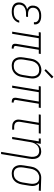

<svg xmlns="http://www.w3.org/2000/svg" viewBox="1254 -2058 1009 3558"><g transform="rotate(90 1759.0 -279.5)"><path d="M197 8Q173 8 149.5 5Q126 2 105 -6.5Q84 -15 66.5 -29Q49 -43 39 -63Q29 -83 26.5 -106.5Q24 -130 27 -154Q31 -176 41 -197.5Q51 -219 68.5 -235Q86 -251 107.5 -261.5Q129 -272 152 -278Q133 -286 118 -299Q103 -312 94.5 -330Q86 -348 84.5 -368.5Q83 -389 86 -410Q89 -430 97.5 -449.5Q106 -469 121 -484.5Q136 -500 154.5 -510.5Q173 -521 193 -527.5Q213 -534 233 -536Q253 -538 273 -538Q294 -538 314 -536Q334 -534 352.5 -528Q371 -522 387.5 -511.5Q404 -501 415 -485.5Q426 -470 430.5 -450.5Q435 -431 432 -411Q431 -409 431 -407Q431 -405 430 -403H390Q391 -405 391 -406Q391 -407 391 -409Q394 -424 390.5 -438Q387 -452 378.5 -463.5Q370 -475 358 -482.5Q346 -490 332 -494Q318 -498 303 -499.5Q288 -501 273 -501Q258 -501 242 -499.5Q226 -498 210.5 -493.5Q195 -489 180.5 -481.5Q166 -474 154 -462Q142 -450 135 -435Q128 -420 125 -405Q123 -388 124.5 -372Q126 -356 133.5 -342.5Q141 -329 153 -319Q165 -309 179.5 -303.5Q194 -298 210 -296Q226 -294 242 -294H295L289 -257H236Q219 -257 201 -255.5Q183 -254 165.5 -249Q148 -244 131 -235.5Q114 -227 100 -214Q86 -201 78 -183.5Q70 -166 67 -149Q63 -122 70.5 -96.5Q78 -71 97.5 -55.5Q117 -40 143.5 -34.5Q170 -29 197 -29Q222 -29 247.5 -33Q273 -37 297 -49.5Q321 -62 338.5 -83.5Q356 -105 361 -131H401Q395 -98 374.5 -69.5Q354 -41 324.5 -23Q295 -5 262 1.5Q229 8 197 8Z M862 8Q846 8 830.5 3.5Q815 -1 805 -12Q795 -23 792.5 -39Q790 -55 792 -71L862 -493H689L607 0H567L648 -493H576L582 -530H981L975 -493H903L833 -71Q831 -63 832.5 -54.5Q834 -46 839 -40Q844 -34 852 -31.5Q860 -29 868 -29H881V8Z M1198 8Q1171 8 1144.5 1.5Q1118 -5 1097.5 -20.5Q1077 -36 1064 -58.5Q1051 -81 1045 -107Q1039 -133 1040 -160.5Q1041 -188 1046 -215L1067 -345Q1071 -370 1079 -395Q1087 -420 1101 -442.5Q1115 -465 1134.5 -484.5Q1154 -504 1177.5 -516Q1201 -528 1226 -534.5Q1251 -541 1277 -541Q1304 -541 1330 -533Q1356 -525 1377 -510Q1398 -495 1411 -472Q1424 -449 1430 -423.5Q1436 -398 1435 -370Q1434 -342 1429 -315L1408 -185Q1404 -160 1396 -135Q1388 -110 1374.5 -87.5Q1361 -65 1341 -46Q1321 -27 1297.5 -14.5Q1274 -2 1248.5 3Q1223 8 1198 8ZM1199 -29Q1220 -29 1241 -33Q1262 -37 1281 -48Q1300 -59 1315.5 -75.5Q1331 -92 1342 -110.5Q1353 -129 1359 -149.5Q1365 -170 1369 -191L1390 -321Q1394 -342 1395 -364Q1396 -386 1392 -407Q1388 -428 1378.5 -446.5Q1369 -465 1353 -478Q1337 -491 1316.5 -496Q1296 -501 1274 -501Q1253 -501 1232.5 -496.5Q1212 -492 1193 -481Q1174 -470 1159 -454Q1144 -438 1133 -419Q1122 -400 1116 -380Q1110 -360 1107 -339L1085 -209Q1082 -188 1081 -166Q1080 -144 1083.5 -123.5Q1087 -103 1096 -84.5Q1105 -66 1120.5 -53Q1136 -40 1157 -34.5Q1178 -29 1199 -29ZM1287 -598 1262 -622 1403 -764 1433 -736Z M1862 8Q1846 8 1830.5 3.5Q1815 -1 1805 -12Q1795 -23 1792.5 -39Q1790 -55 1792 -71L1862 -493H1689L1607 0H1567L1648 -493H1576L1582 -530H1981L1975 -493H1903L1833 -71Q1831 -63 1832.5 -54.5Q1834 -46 1839 -40Q1844 -34 1852 -31.5Q1860 -29 1868 -29H1881V8Z M2331 0Q2310 0 2289.5 -3.5Q2269 -7 2251.5 -16.5Q2234 -26 2221.5 -41Q2209 -56 2202.5 -75Q2196 -94 2196 -115.5Q2196 -137 2200 -158L2255 -493H2100L2106 -530H2457L2451 -493H2296L2239 -152Q2235 -129 2237.5 -106.5Q2240 -84 2253 -67.5Q2266 -51 2287.5 -44Q2309 -37 2331 -37H2384V0Z M2795 205 2882 -321Q2886 -342 2887 -363.5Q2888 -385 2885 -405Q2882 -425 2874 -443.5Q2866 -462 2851.5 -475.5Q2837 -489 2817 -495Q2797 -501 2776 -501Q2756 -501 2736 -496.5Q2716 -492 2698 -481.5Q2680 -471 2665.5 -455Q2651 -439 2640.5 -420.5Q2630 -402 2624.5 -382.5Q2619 -363 2615 -343L2558 0H2518L2600 -493H2547V-530H2646L2631 -440Q2643 -462 2659 -481Q2675 -500 2695.5 -513.5Q2716 -527 2739.5 -532.5Q2763 -538 2785 -538Q2812 -538 2836.5 -530.5Q2861 -523 2879.5 -506.5Q2898 -490 2909 -467.5Q2920 -445 2924 -419.5Q2928 -394 2927 -367.5Q2926 -341 2921 -315L2835 205Z M3197 8Q3170 8 3144 1.5Q3118 -5 3097.5 -20.5Q3077 -36 3064 -58.5Q3051 -81 3045 -107Q3039 -133 3040 -160.5Q3041 -188 3046 -215L3067 -345Q3071 -370 3078.5 -393.5Q3086 -417 3099.5 -439.5Q3113 -462 3132 -480.5Q3151 -499 3173.5 -511.5Q3196 -524 3220.5 -531Q3245 -538 3269 -538Q3272 -538 3275.5 -538Q3279 -538 3283 -538L3518 -530L3512 -493L3377 -498Q3395 -483 3406.5 -461.5Q3418 -440 3423 -416Q3428 -392 3427 -366Q3426 -340 3421 -315L3400 -185Q3396 -160 3388.5 -136Q3381 -112 3368 -89Q3355 -66 3336.5 -47Q3318 -28 3295 -15Q3272 -2 3247 3Q3222 8 3197 8ZM3198 -29Q3218 -29 3238.5 -33.5Q3259 -38 3277.5 -49Q3296 -60 3310.5 -76.5Q3325 -93 3335 -112Q3345 -131 3351 -150.5Q3357 -170 3361 -191L3382 -321Q3385 -341 3386.5 -361.5Q3388 -382 3385.5 -401Q3383 -420 3376 -438.5Q3369 -457 3356.5 -470.5Q3344 -484 3326 -492Q3308 -500 3288 -501H3277Q3274 -501 3271.5 -501.5Q3269 -502 3266 -502Q3246 -502 3226.5 -495.5Q3207 -489 3189 -478Q3171 -467 3156.5 -451Q3142 -435 3132 -416.5Q3122 -398 3116 -378.5Q3110 -359 3107 -339L3085 -209Q3082 -188 3081 -166Q3080 -144 3083.5 -123.5Q3087 -103 3096 -84.5Q3105 -66 3120.5 -53Q3136 -40 3156 -34.5Q3176 -29 3198 -29Z"/></g></svg>

Font: Iosevka Slab XLtObl
Style: Regular
Weight: 200
Italic angle: -9°
Monospace: yes
Designer: Belleve Invis
Foundry: Belleve Invis
Version: Version 11.1.1; ttfautohint (v1.8.3)